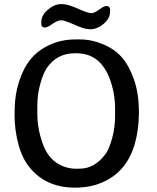

<svg xmlns="http://www.w3.org/2000/svg" viewBox="-20 -884 746 914"><path d="M157.7 -380.9V-339.8Q157.7 -289.6 172.4 -234.6Q187 -179.7 209.7 -147.7Q232.4 -115.7 267.6 -98.1Q302.7 -80.6 343.8 -80.6L352.1 -81.1H359.9Q430.7 -81.1 482.4 -150.9Q499.5 -173.8 513.7 -225.3Q527.8 -276.9 527.8 -331.1V-372.1Q527.8 -422.9 512.7 -477.5Q470.2 -630.4 344.2 -630.4H343.3H335Q252.4 -630.4 204.1 -562Q186 -536.6 171.9 -485.4Q157.7 -434.1 157.7 -380.9ZM269.5 -864.3H277.8L282.2 -863.8Q303.7 -863.8 351.6 -842.5Q399.4 -821.3 414.3 -821.3Q429.2 -821.3 451.9 -838.4Q474.6 -855.5 486.8 -855.5Q504.4 -855.5 504.4 -835L503.9 -831.1V-826.7Q503.9 -796.4 473.4 -770.5Q442.9 -744.6 409.2 -744.6L405.3 -745.1Q381.8 -745.1 334.2 -766.4Q286.6 -787.6 270.8 -787.6Q254.9 -787.6 230 -770.3Q205.1 -752.9 193.8 -752.9Q176.3 -752.9 176.3 -772.9V-777.3Q176.3 -811 207.5 -837.6Q238.8 -864.3 269.5 -864.3ZM641.1 -340.3Q640.6 -264.6 621.1 -197.3Q582 -63 462.4 -13.7Q406.2 9.3 336.9 9.3Q198.7 9.3 120.6 -87.4Q85.4 -130.4 67.4 -198Q49.3 -265.6 49.3 -336.9L49.8 -348.1V-359.9Q49.8 -429.7 70.3 -494.4Q90.8 -559.1 125.5 -601.8Q160.2 -644.5 216.3 -670.4Q272.5 -696.3 338.4 -696.3H360.8Q416.5 -696.3 471.4 -673.1Q526.4 -649.9 560.5 -610.6Q594.7 -571.3 617.9 -505.1Q641.1 -439 641.1 -351.6Z"/></svg>

Font: Averia Libre
Style: Regular
Weight: 400
Version: Version 1.002